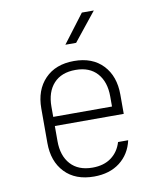

<svg xmlns="http://www.w3.org/2000/svg" viewBox="-88 -854 775 933"><g transform="rotate(-10 300.0 -387.5)"><path d="M301 10Q209 10 157 -44.5Q105 -99 105 -190V-360Q105 -451 157.5 -505.5Q210 -560 301 -560Q392 -560 443.5 -505.5Q495 -451 495 -360V-265H155V-190Q155 -118 193 -76Q231 -34 301 -34Q357 -34 393.5 -61Q430 -88 444 -135H494Q479 -68 428.5 -29Q378 10 301 10ZM155 -310H445V-360Q445 -432 407.5 -474Q370 -516 301 -516Q231 -516 193 -474.5Q155 -433 155 -360ZM274 -645 380 -785H439L327 -645Z"/></g></svg>

Font: Tiny Thin
Style: Regular
Weight: 100
Monospace: yes
Designer: Philipp Nurullin, Konstantin Bulenkov
Foundry: JetBrains
Version: Version 2.251; ttfautohint (v1.8.4.7-5d5b)